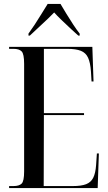

<svg xmlns="http://www.w3.org/2000/svg" viewBox="-20 -951 548 971"><path d="M26 0V-10H48Q77 -10 89.5 -22.5Q102 -35 102 -84V-628Q102 -678 89.5 -691Q77 -704 48 -704H26V-714H447L453 -539H443L440 -589Q437 -634 425.5 -659Q414 -684 389 -694Q364 -704 320 -704H202V-379H405V-369H202L201 -10H348Q391 -10 415.5 -19.5Q440 -29 451.5 -52Q463 -75 466 -116L470 -175H480L474 0ZM124 -781Q138 -800 155.5 -826.5Q173 -853 190 -881Q207 -909 221 -931H286Q299 -909 316 -881Q333 -853 350.5 -826.5Q368 -800 383 -781V-771H376Q362 -783 339 -804.5Q316 -826 292 -849Q268 -872 254 -888Q225 -858 192 -828Q159 -798 131 -771H124Z"/></svg>

Font: Noto Serif Display ExtraCondensed Medium
Style: Regular
Weight: 500
Width: 2
Designer: Monotype Design Team
Foundry: Monotype Imaging Inc.
Version: Version 2.009